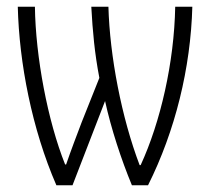

<svg xmlns="http://www.w3.org/2000/svg" viewBox="-20 -552 626 572"><path d="M553 -532H502C499 -366 458 -188 399 -60H396C342 -202 307 -385 303 -532H252C256 -458 262 -393 276 -320L223 -187C209 -150 191 -103 177 -62H174C122 -192 86 -383 84 -532H33C37 -365 75 -168 148 0H196L293 -251C311 -169 341 -77 373 0H421C502 -162 548 -349 553 -532Z"/></svg>

Font: Noto Sans Display Condensed Light
Style: Regular
Weight: 300
Width: 3
Designer: Monotype Design Team
Foundry: Monotype Imaging Inc.
Version: Version 1.900